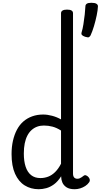

<svg xmlns="http://www.w3.org/2000/svg" viewBox="-20 -1341 723 1378"><path d="M258 17Q201 17 157 -10.5Q113 -38 88 -94Q63 -150 63 -235Q63 -287 73 -331Q83 -375 101.5 -410Q120 -445 147.5 -469Q175 -493 211 -506Q247 -519 290 -519Q320 -519 354 -510Q388 -501 418 -484V-1246Q418 -1259 429 -1265.5Q440 -1272 461 -1272Q483 -1272 493.5 -1265.5Q504 -1259 504 -1246V-96Q504 -76 512.5 -67Q521 -58 535 -58Q544 -58 551.5 -61Q559 -64 566 -69Q573 -74 581 -80Q589 -86 598.5 -82Q608 -78 615 -70Q623 -61 624.5 -51Q626 -41 620 -33Q609 -17 592 -6Q575 5 555.5 11Q536 17 516 17Q478 17 457 3Q436 -11 427.5 -31.5Q419 -52 419 -73Q419 -74 419 -74.5Q419 -75 419 -76Q395 -38 367.5 -18Q340 2 312 9.5Q284 17 258 17ZM151 -239Q151 -184 164 -144.5Q177 -105 203.5 -84Q230 -63 270 -63Q299 -63 325.5 -73Q352 -83 375.5 -106Q399 -129 418 -166V-404Q387 -424 357 -432Q327 -440 295 -440Q269 -440 247 -432Q225 -424 207 -408Q189 -392 176.5 -368Q164 -344 157.5 -312Q151 -280 151 -239ZM591 -1077Q574 -1083 568 -1090Q562 -1097 566 -1110Q573 -1132 578.5 -1166Q584 -1200 588 -1235.5Q592 -1271 593 -1296Q593 -1307 602.5 -1314Q612 -1321 636 -1321Q661 -1321 672 -1314Q683 -1307 683 -1296Q682 -1269 674 -1230.5Q666 -1192 654.5 -1153.5Q643 -1115 630 -1087Q626 -1080 619.5 -1075Q613 -1070 591 -1077Z"/></svg>

Font: Playwrite VN
Style: Regular
Weight: 400
Designer: Veronika Burian, José Scaglione
Foundry: TypeTogether
Version: Version 1.002